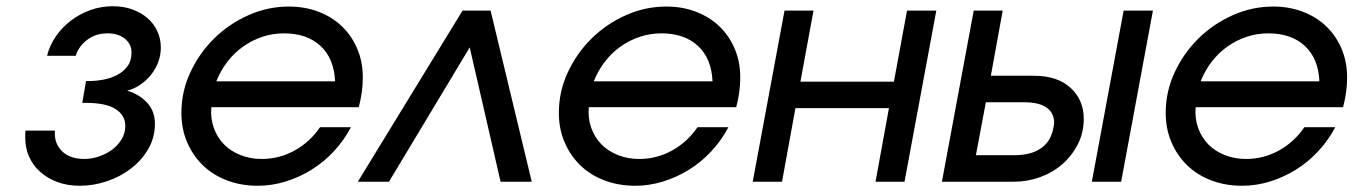

<svg xmlns="http://www.w3.org/2000/svg" viewBox="-20 -583 4342 616"><path d="M156 -164V-154Q156 -119 181 -96Q206 -73 251 -73Q273 -73 296 -80.5Q319 -88 338 -101.5Q357 -115 369.5 -135Q382 -155 382 -179Q382 -213 351 -233Q320 -253 255 -253H244L256 -323H266Q288 -323 312 -327.5Q336 -332 356 -342.5Q376 -353 389 -370.5Q402 -388 402 -415Q402 -441 381 -458.5Q360 -476 325 -476Q287 -476 259.5 -455Q232 -434 223 -404H131Q139 -437 159 -466Q179 -495 207 -516.5Q235 -538 269.5 -550.5Q304 -563 342 -563Q376 -563 404 -553Q432 -543 452.5 -525.5Q473 -508 484.5 -483.5Q496 -459 496 -430Q496 -406 487.5 -383.5Q479 -361 464.5 -343Q450 -325 430.5 -311.5Q411 -298 388 -292Q426 -281 451.5 -254Q477 -227 477 -186Q477 -142 456 -105.5Q435 -69 400.5 -42.5Q366 -16 323 -1.5Q280 13 236 13Q196 13 164 1Q132 -11 109 -31.5Q86 -52 73.5 -80Q61 -108 61 -141Q61 -146 61 -152Q61 -158 62 -164Z M1106 -175Q1084 -133 1051.5 -98Q1019 -63 979.5 -38.5Q940 -14 896 -0.5Q852 13 807 13Q753 13 707.5 -4.5Q662 -22 630 -53.5Q598 -85 580 -127.5Q562 -170 562 -221Q562 -289 590.5 -350.5Q619 -412 666.5 -459Q714 -506 776.5 -534Q839 -562 907 -562Q958 -562 1001.5 -545.5Q1045 -529 1076.5 -499Q1108 -469 1126 -427Q1144 -385 1144 -334Q1144 -288 1131 -239H658Q655 -203 666 -172.5Q677 -142 698.5 -120Q720 -98 751.5 -85.5Q783 -73 820 -73Q876 -73 925 -100Q974 -127 1007 -175ZM1055 -322Q1052 -395 1008.5 -435.5Q965 -476 891 -476Q855 -476 822 -465Q789 -454 760.5 -434Q732 -414 710 -385.5Q688 -357 674 -322Z M1464 -549H1554L1686 0H1586L1487 -431L1228 0H1128Z M2317 -175Q2295 -133 2262.5 -98Q2230 -63 2190.5 -38.5Q2151 -14 2107 -0.5Q2063 13 2018 13Q1964 13 1918.5 -4.5Q1873 -22 1841 -53.5Q1809 -85 1791 -127.5Q1773 -170 1773 -221Q1773 -289 1801.5 -350.5Q1830 -412 1877.5 -459Q1925 -506 1987.5 -534Q2050 -562 2118 -562Q2169 -562 2212.5 -545.5Q2256 -529 2287.5 -499Q2319 -469 2337 -427Q2355 -385 2355 -334Q2355 -288 2342 -239H1869Q1866 -203 1877 -172.5Q1888 -142 1909.5 -120Q1931 -98 1962.5 -85.5Q1994 -73 2031 -73Q2087 -73 2136 -100Q2185 -127 2218 -175ZM2266 -322Q2263 -395 2219.5 -435.5Q2176 -476 2102 -476Q2066 -476 2033 -465Q2000 -454 1971.5 -434Q1943 -414 1921 -385.5Q1899 -357 1885 -322Z M2497 -549H2590L2548 -321H2848L2890 -549H2984L2882 0H2789L2832 -236H2532L2489 0H2395Z M3233 -85Q3288 -85 3319.5 -107Q3351 -129 3359 -170Q3360 -175 3361 -179.5Q3362 -184 3362 -189Q3362 -221 3337.5 -238Q3313 -255 3265 -255H3143L3111 -85ZM3104 -549H3197L3159 -340H3296Q3373 -340 3415 -301Q3457 -262 3457 -202Q3457 -157 3438 -120Q3419 -83 3388 -56Q3357 -29 3316.5 -14.5Q3276 0 3233 0H3002ZM3585 -549H3679L3577 0H3483Z M4264 -175Q4242 -133 4209.5 -98Q4177 -63 4137.5 -38.5Q4098 -14 4054 -0.5Q4010 13 3965 13Q3911 13 3865.5 -4.5Q3820 -22 3788 -53.5Q3756 -85 3738 -127.5Q3720 -170 3720 -221Q3720 -289 3748.5 -350.5Q3777 -412 3824.5 -459Q3872 -506 3934.5 -534Q3997 -562 4065 -562Q4116 -562 4159.5 -545.5Q4203 -529 4234.5 -499Q4266 -469 4284 -427Q4302 -385 4302 -334Q4302 -288 4289 -239H3816Q3813 -203 3824 -172.5Q3835 -142 3856.5 -120Q3878 -98 3909.5 -85.5Q3941 -73 3978 -73Q4034 -73 4083 -100Q4132 -127 4165 -175ZM4213 -322Q4210 -395 4166.5 -435.5Q4123 -476 4049 -476Q4013 -476 3980 -465Q3947 -454 3918.5 -434Q3890 -414 3868 -385.5Q3846 -357 3832 -322Z"/></svg>

Font: Involve Medium Oblique
Style: Italic
Weight: 500
Italic angle: -10.5°
Designer: Stefan Peev
Foundry: Context Ltd.
Version: Version 1.001